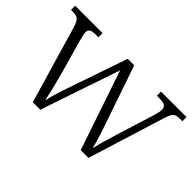

<svg xmlns="http://www.w3.org/2000/svg" viewBox="-91 -792 1048 1048"><g transform="rotate(45 433.0 -268.0)"><path d="M81 -451Q70 -484 58 -494Q46 -504 16 -504H4V-536H216V-504H196Q168 -504 157 -497Q146 -490 146 -472Q146 -464 151 -444.5Q156 -425 158 -416L213 -222Q242 -115 252 -60H255Q262 -99 304 -220L412 -534H462L566 -231L575 -205Q579 -194 597 -139Q615 -84 620 -58H623Q627 -80 640 -125Q653 -170 669 -221L728 -410Q741 -451 741 -468Q741 -487 729 -495.5Q717 -504 688 -504H667V-536H864V-504H847Q826 -504 814.5 -499.5Q803 -495 795.5 -481.5Q788 -468 779 -439L643 0H583L427 -460L271 0H213Z"/></g></svg>

Font: Noto Serif Light
Style: Regular
Weight: 300
Designer: Monotype Design Team
Foundry: Monotype Imaging Inc.
Version: Version 1.001